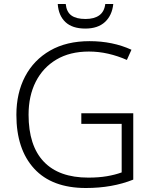

<svg xmlns="http://www.w3.org/2000/svg" viewBox="-20 -931 764 961"><path d="M387 -364H647V-32Q542 10 410 10Q240 10 151 -87Q62 -184 62 -356Q62 -465 105.5 -548Q149 -631 231 -678Q313 -725 428 -725Q544 -725 638 -682L615 -631Q570 -651 522 -662Q474 -673 425 -673Q330 -673 262.5 -633Q195 -593 159 -522Q123 -451 123 -357Q123 -202 199 -122Q275 -42 422 -42Q474 -42 515 -49Q556 -56 589 -68V-311H387ZM547 -911Q541 -854 505.5 -821Q470 -788 407 -788Q342 -788 307.5 -820.5Q273 -853 269 -911H309Q313 -871 337.5 -853.5Q362 -836 408 -836Q451 -836 476.5 -854Q502 -872 507 -911Z"/></svg>

Font: Noto Sans Gurmukhi UI Light
Style: Regular
Weight: 300
Designer: Jelle Bosma - Monotype Design Team
Foundry: Monotype Imaging Inc.
Version: Version 2.004; ttfautohint (v1.8.4.7-5d5b)